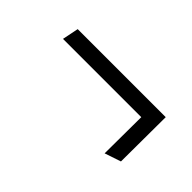

<svg xmlns="http://www.w3.org/2000/svg" viewBox="-24 -497 564 564"><g transform="rotate(45 258.0 -215.0)"><path d="M395 -113.8 445.8 -130.9 446.8 -315.9H81.1L70.8 -265.1H396Z"/></g></svg>

Font: Comic Neue Angular
Style: Regular
Weight: 400
Designer: Craig Rozynski
Foundry: Craig Rozynski
Version: Version 2.003